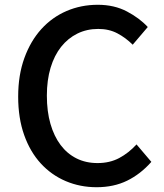

<svg xmlns="http://www.w3.org/2000/svg" viewBox="-20 -770 686 803"><path d="M384 13Q315 13 255 -12.5Q195 -38 150.5 -86.5Q106 -135 81 -205.5Q56 -276 56 -366Q56 -456 82 -527.5Q108 -599 153 -648.5Q198 -698 258.5 -724Q319 -750 389 -750Q458 -750 511 -722Q564 -694 598 -657L535 -583Q506 -612 471 -630.5Q436 -649 391 -649Q343 -649 303.5 -629.5Q264 -610 235.5 -574Q207 -538 191.5 -486.5Q176 -435 176 -370Q176 -304 191 -252Q206 -200 233.5 -163.5Q261 -127 300 -107.5Q339 -88 388 -88Q439 -88 478.5 -109Q518 -130 551 -166L613 -93Q568 -42 512 -14.5Q456 13 384 13Z"/></svg>

Font: Kinto Sans Med
Style: Regular
Weight: 500
Designer: Authors: Ryoko NISHIZUKA  (kana & ideographs); Paul D. Hunt (Latin, Greek & Cyrillic); Wenlong ZHANG  (bopomofo); Sandol
Foundry: Adobe Systems Incorporated, ookami Inc.
Version: Version 0.001